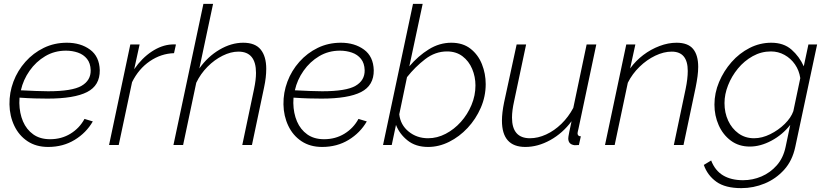

<svg xmlns="http://www.w3.org/2000/svg" viewBox="-20 -750 4275 993"><path d="M229 10Q167 10 122.5 -19.5Q78 -49 54 -99.5Q30 -150 29 -210Q28 -271 49.5 -328Q71 -385 111.5 -430.5Q152 -476 206.5 -502.5Q261 -529 326 -529Q397 -529 445.5 -493.5Q494 -458 496 -387Q497 -308 430.5 -274Q364 -240 226 -240Q195 -240 159.5 -241Q124 -242 81 -245Q80 -231 80 -217Q81 -164 99 -122Q117 -80 152 -55Q187 -30 239 -30Q298 -30 344.5 -58.5Q391 -87 417 -135L460 -122Q426 -63 366 -26.5Q306 10 229 10ZM321 -488Q262 -488 214 -459.5Q166 -431 133 -384Q100 -337 88 -283Q132 -281 165.5 -279.5Q199 -278 229 -278Q353 -278 401.5 -306Q450 -334 449 -387Q448 -423 430 -445.5Q412 -468 383 -478Q354 -488 321 -488Z M654 -520H702L674 -392Q714 -450 765 -483.5Q816 -517 867 -520Q874 -521 879.5 -520.5Q885 -520 890 -520L880 -475Q813 -473 755 -433.5Q697 -394 663 -325L594 0H544Z M1032 -730H1082L1011 -396Q1054 -457 1115 -493Q1176 -529 1238 -529Q1300 -529 1328.5 -493.5Q1357 -458 1357 -394Q1357 -350 1346 -299L1283 0H1233L1294 -290Q1299 -314 1301.5 -334.5Q1304 -355 1304 -373Q1304 -483 1213 -483Q1174 -483 1131.5 -462Q1089 -441 1053 -404.5Q1017 -368 995 -322L927 0H877Z M1646 10Q1584 10 1539.5 -19.5Q1495 -49 1471 -99.5Q1447 -150 1446 -210Q1445 -271 1466.5 -328Q1488 -385 1528.5 -430.5Q1569 -476 1623.5 -502.5Q1678 -529 1743 -529Q1814 -529 1862.5 -493.5Q1911 -458 1913 -387Q1914 -308 1847.5 -274Q1781 -240 1643 -240Q1612 -240 1576.5 -241Q1541 -242 1498 -245Q1497 -231 1497 -217Q1498 -164 1516 -122Q1534 -80 1569 -55Q1604 -30 1656 -30Q1715 -30 1761.5 -58.5Q1808 -87 1834 -135L1877 -122Q1843 -63 1783 -26.5Q1723 10 1646 10ZM1738 -488Q1679 -488 1631 -459.5Q1583 -431 1550 -384Q1517 -337 1505 -283Q1549 -281 1582.5 -279.5Q1616 -278 1646 -278Q1770 -278 1818.5 -306Q1867 -334 1866 -387Q1865 -423 1847 -445.5Q1829 -468 1800 -478Q1771 -488 1738 -488Z M2194 10Q2130 10 2088 -23.5Q2046 -57 2028 -104L2006 0H1961L2116 -730H2166L2097 -407Q2143 -461 2198 -495Q2253 -529 2314 -529Q2374 -529 2413.5 -498Q2453 -467 2472.5 -418Q2492 -369 2492 -315Q2492 -251 2466.5 -192.5Q2441 -134 2398.5 -88.5Q2356 -43 2303 -16.5Q2250 10 2194 10ZM2194 -35Q2241 -35 2285 -58Q2329 -81 2363.5 -119.5Q2398 -158 2418.5 -207Q2439 -256 2439 -308Q2439 -353 2422 -393.5Q2405 -434 2372 -459Q2339 -484 2292 -484Q2231 -484 2179 -444Q2127 -404 2085 -351L2045 -159Q2051 -104 2093.5 -69.5Q2136 -35 2194 -35Z M2697 10Q2576 10 2576 -126Q2576 -166 2587 -220L2652 -520H2701L2639 -227Q2628 -178 2628 -142Q2628 -35 2721 -35Q2762 -35 2804.5 -54.5Q2847 -74 2883.5 -109.5Q2920 -145 2945 -192L3014 -520H3064L2972 -85Q2970 -77 2968.5 -70Q2967 -63 2967 -61Q2967 -45 2984 -45L2974 0Q2960 1 2952 1Q2919 -3 2919 -34Q2919 -38 2920 -44.5Q2921 -51 2924.5 -69Q2928 -87 2936 -123Q2890 -61 2826 -25.5Q2762 10 2697 10Z M3219 -520H3266L3239 -396Q3268 -436 3307 -465.5Q3346 -495 3391 -512Q3436 -529 3479 -529Q3538 -529 3564.5 -497Q3591 -465 3591 -404Q3591 -381 3587.5 -355Q3584 -329 3578 -299L3515 0H3465L3526 -290Q3537 -343 3537 -383Q3537 -483 3454 -483Q3413 -483 3369 -462Q3325 -441 3287.5 -404.5Q3250 -368 3227 -322L3159 0H3109Z M3814 223Q3731 223 3685 190Q3639 157 3620 103L3658 80Q3678 132 3719.5 157Q3761 182 3823 182Q3873 182 3918.5 162.5Q3964 143 3997.5 105Q4031 67 4043 10L4067 -104Q4027 -53 3970 -22.5Q3913 8 3858 8Q3801 8 3760 -22.5Q3719 -53 3697 -102.5Q3675 -152 3675 -209Q3675 -269 3699 -326Q3723 -383 3763.5 -429Q3804 -475 3857 -502Q3910 -529 3969 -529Q4033 -529 4073.5 -493.5Q4114 -458 4137 -407L4161 -520H4206L4093 10Q4078 81 4035.5 128Q3993 175 3935 199Q3877 223 3814 223ZM3880 -35Q3921 -35 3963.5 -56Q4006 -77 4038.5 -109Q4071 -141 4083 -175L4119 -346Q4113 -386 4091.5 -417Q4070 -448 4037.5 -466Q4005 -484 3967 -484Q3917 -484 3873 -459.5Q3829 -435 3796.5 -395.5Q3764 -356 3745.5 -309Q3727 -262 3727 -217Q3727 -167 3746 -126Q3765 -85 3799.5 -60Q3834 -35 3880 -35Z"/></svg>

Font: Raleway Light
Style: Italic
Weight: 300
Italic angle: -12°
Designer: Matt McInerney, Pablo Impallari, Rodrigo Fuenzalida
Foundry: Matt McInerney, Pablo Impallari, Rodrigo Fuenzalida
Version: Version 4.026